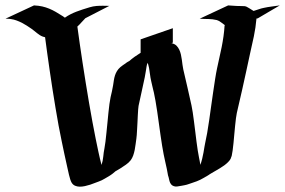

<svg xmlns="http://www.w3.org/2000/svg" viewBox="-60 -688 1054 710"><path d="M65.7 -668Q82.5 -667.2 96.1 -664.2Q109.6 -661.1 121.9 -656Q134.3 -650.9 146.4 -643.9Q158.4 -637 172.1 -628.2Q174.1 -627 176 -625.5Q178 -624 179.9 -622.6Q189.9 -629.6 200.4 -635Q210.9 -640.4 222.3 -644.8Q233.6 -649.2 245.8 -653.1Q258.1 -657 271.7 -661.1Q283.9 -664.8 296.6 -665.9Q309.3 -667 322 -666.7Q325.2 -666.7 328.2 -666.6Q331.3 -666.5 334.5 -666.5Q336.2 -666.5 337.6 -666.4Q339.1 -666.3 340.6 -666.3Q341.3 -666.3 342.3 -666.3Q343.3 -666.3 344.2 -666.1Q345.2 -666 345.7 -666Q346.2 -666 345.5 -666Q345 -666 344.4 -665.9Q343.8 -665.8 343.3 -665.8L255.6 -620.6L240.5 -604.5Q237.1 -600.8 233.6 -597Q230.2 -593.3 226.1 -589.8Q230 -560.5 234.9 -526.5Q239.7 -492.4 245.4 -455.8Q251 -419.2 257.1 -381.3Q263.2 -343.5 269.4 -307.1Q275.6 -270.8 281.9 -236.9Q288.1 -203.1 293.9 -174.6Q298.8 -150.1 304 -126.1Q309.1 -102.1 315.4 -78.1Q320.3 -92.5 321.8 -108.4Q323.2 -124.3 326.2 -139.2Q328.1 -148.9 330 -164.1Q331.8 -179.2 333.6 -197Q335.4 -214.8 337.3 -233.9Q339.1 -252.9 340.9 -270.8Q342.8 -288.6 344.7 -303.6Q346.7 -318.6 348.9 -328.4Q351.3 -339.4 353.9 -350.2Q356.4 -361.1 358.2 -372.3Q359.6 -382.3 361.1 -391.5Q362.5 -400.6 365.2 -409.1Q367.9 -417.5 372.6 -425.2Q377.2 -432.9 385 -439.7Q389.4 -443.6 394.4 -446.9Q399.4 -450.2 404.3 -453.6Q404.5 -453.6 405 -454.1Q406.2 -455.3 408.4 -456.8Q410.6 -458.3 413.6 -460Q416 -461.7 415.8 -460.9L417.2 -461.7Q437.3 -479 460 -492.7V-542.5L579.1 -583.7V-530.3L573.7 -528.3Q575 -528.3 575.8 -528.1Q576.7 -527.8 577.6 -527.6Q586.9 -524.9 592.9 -518.8Q598.9 -512.7 602.8 -504.5Q606.7 -496.3 608.9 -486.7Q611.1 -477.1 612.4 -467.3Q613.8 -457.5 614.9 -448.2Q616 -439 617.7 -431.6Q625.5 -397.9 633.2 -364.7Q640.9 -331.5 648.2 -297.9Q650.4 -287.8 652.7 -272.6Q655 -257.3 657.3 -239.3Q659.7 -221.2 662 -201.9Q664.3 -182.6 666.6 -164.6Q668.9 -146.5 671.3 -131.2Q673.6 -116 675.8 -106Q677.2 -99.1 678.5 -92.3Q679.7 -85.4 680.9 -78.4Q684.8 -89.1 687.7 -101.2Q690.7 -113.3 692.6 -124.4Q694.6 -135.5 695.9 -144.2Q697.3 -152.8 698.2 -156.5Q702.1 -173.6 706.1 -196.2Q710 -218.8 713.6 -244Q717.3 -269.3 720.9 -295.9Q724.6 -322.5 728.3 -347.8Q731.9 -373 735.5 -395.6Q739 -418.2 742.7 -435.5Q746.8 -455.3 751.3 -475Q755.9 -494.6 759.8 -514.3Q763.7 -533.9 766.5 -553.8Q769.3 -573.7 770.5 -594L772.2 -594.5Q764.6 -599.6 757.6 -605.3Q750.5 -611.1 741.9 -613.8Q734.1 -615.7 726.3 -616.6Q718.5 -617.4 710.4 -617.7Q702.4 -617.9 694.3 -618Q686.3 -618.2 678.5 -618.9L783.7 -668Q803 -666.3 814.6 -666Q826.2 -665.8 833.3 -665.6Q840.3 -665.5 844.2 -665.2Q848.1 -664.8 852.1 -663Q856 -661.1 861.6 -657.6Q867.2 -654.1 877.7 -647.5Q887.2 -650.1 896.5 -653.6Q905.8 -657 915.5 -658.9Q930.2 -662.1 944.9 -663.9Q959.7 -665.8 974.6 -668Q953.9 -656 933.7 -644Q913.6 -632.1 893.1 -620.1L888.4 -619.4Q885.5 -585.9 878.8 -553.8Q872.1 -521.7 864.5 -489Q856.9 -455.6 850.1 -422.4Q843.3 -389.2 835.4 -355.7Q825.9 -312.7 815.7 -270Q814 -262.9 812.5 -250.4Q811 -237.8 809.4 -222.7Q807.9 -207.5 806.4 -191Q804.9 -174.6 803.5 -159.4Q802 -144.3 800.3 -131.7Q798.6 -119.1 796.9 -112.1Q796.9 -111.8 796.3 -110.2Q795.7 -108.6 794.9 -106.7Q793.9 -104.2 793.2 -101.6Q789.8 -94.7 783.3 -88.4Q776.9 -82 769.2 -76.4Q761.5 -70.8 753.5 -66Q745.6 -61.3 739.3 -57.6Q734.9 -54.9 730.3 -52.4Q725.8 -49.8 721.2 -47.1L716.8 -44.4Q715.6 -43.7 714.2 -42.8Q712.9 -42 711.7 -41L706.8 -38.1L708.5 -39.1L706.3 -37.6Q702.9 -35.6 699.5 -33.7Q696 -31.7 692.6 -29.8Q686.8 -26.4 680.4 -23.2Q674.1 -20 667.5 -17.6Q657 -13.9 650.3 -11.6Q643.6 -9.3 638.9 -7.7Q634.3 -6.1 630.5 -5Q626.7 -3.9 622.3 -3.1Q617.9 -2.2 611.7 -1.1Q605.5 0 595.7 1.5Q589.8 2.7 583 0.5Q576.2 -1.7 572.5 -6.6Q568.4 -12.2 566.7 -18.7Q564.9 -25.1 563.7 -31.7Q560.8 -39.6 559.7 -48.2Q558.6 -56.9 556.6 -64.7Q553.7 -77.9 550.8 -90.9Q547.9 -104 545.2 -117.2Q542.5 -130.1 539.6 -148.6Q536.6 -167 533.6 -188.1Q530.5 -209.2 527.5 -231.7Q524.4 -254.2 521.4 -275.1Q518.3 -296.1 515.1 -314.6Q512 -333 509 -345.9Q507.8 -350.6 506.2 -357.3Q504.6 -364 502.9 -371.3Q501.2 -378.7 499.5 -386.2Q497.8 -393.8 496.6 -400.1Q494.4 -412.4 493 -424.6Q491.7 -436.8 488.3 -448.5L486.1 -455.8Q484.6 -452.6 483.6 -449.5Q482.7 -446.3 482.2 -443.1Q480.2 -432.9 478.9 -422.6Q477.5 -412.4 475.3 -402.1Q469.7 -375.5 463.9 -349.4Q458 -323.2 452.4 -296.6Q451.7 -292.5 450.9 -283.1Q450.2 -273.7 449.6 -261.6Q449 -249.5 448.4 -236Q447.8 -222.4 447 -210.3Q446.3 -198.2 445.7 -188.8Q445.1 -179.4 444.3 -175.3Q442.9 -165.8 441.5 -155Q440.2 -144.3 438.1 -133.5Q436 -122.8 432.5 -112.9Q429 -103 423.1 -95.2Q416 -86.2 405.6 -79Q395.3 -71.8 385.7 -65.7L368.4 -55.4Q370.1 -57.1 369.5 -56.6Q368.9 -56.2 367.2 -54.7Q365.2 -53.5 364.6 -53.2Q364 -53 366.7 -54.4L357.2 -46.4Q350.1 -40.8 342.5 -36.3Q335 -31.7 327.1 -27.3Q322 -24.2 316.5 -21.5Q311 -18.8 305.2 -16.8Q299.6 -14.9 291.3 -11.6Q283 -8.3 273.6 -5.1Q264.2 -2 254 0.2Q243.9 2.4 234.7 2.3Q225.6 2.2 217.8 -1.1Q210 -4.4 205.1 -12.2Q202.4 -16.6 199.8 -24.5Q197.3 -32.5 195.2 -41.1Q193.1 -49.8 191.4 -58Q189.7 -66.2 188.5 -71Q182.9 -95 178 -118.8Q173.1 -142.6 168 -166.5Q162.4 -192.4 156.7 -223.5Q151.1 -254.6 145.4 -288.6Q139.6 -322.5 134.2 -357.7Q128.7 -392.8 123.8 -426.9Q118.9 -460.9 114.5 -492.4Q110.1 -523.9 106.7 -550.3Q102.5 -551 98.6 -552.5Q92.5 -554.7 87.2 -558.1Q81.8 -561.5 76.8 -565.6Q71.8 -569.6 66.8 -573.7Q61.8 -577.9 56.6 -581.5Q48.3 -587.4 39.3 -593.1Q30.3 -598.9 20.8 -603.8Q11.2 -608.6 1.2 -612.3Q-8.8 -616 -19 -617.4Q-22.2 -617.9 -24.5 -618.2Q-26.9 -618.4 -29.1 -618.5Q-31.2 -618.7 -33.8 -618.7Q-36.4 -618.7 -39.6 -618.9ZM697.5 -32.7Q698 -32.7 699.7 -33.9L702.4 -35.6ZM715.8 -44.2 706.1 -38.3ZM367.9 -55.2Q367.9 -55.2 368.4 -55.4L367.2 -54.7Q366.9 -54.7 366.7 -54.4ZM463.6 -480 461.9 -480.2Q462.4 -480.2 462.8 -480.1Q463.1 -480 463.6 -480ZM709.5 -39.6Q709.2 -39.6 709.2 -39.4Q709.2 -39.3 709 -39.3Q709.5 -39.8 709.6 -39.8Q709.7 -39.8 709.5 -39.6ZM697.3 -32.7Q697 -32.5 697 -32.5ZM698 -33.2Q698.2 -33.2 698.2 -33.4L697.8 -33ZM464.1 -479.7 463.6 -480Q464.1 -479.7 464.1 -479.7ZM709 -39.3Q709 -39.3 708.5 -39.1Q708.7 -39.1 708.7 -39.2Q708.7 -39.3 709 -39.3Z"/></svg>

Font: Autopia
Style: Bold
Weight: 700
Designer: Antoine Gelgon
Foundry: Antoine Gelgon
Version: 001.000